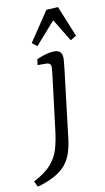

<svg xmlns="http://www.w3.org/2000/svg" viewBox="-171 -666 496 903"><g transform="rotate(-10 77.5 -214.5)"><path d="M-66 193 -79 166Q-23 137 4.5 105.5Q32 74 43.5 35.5Q55 -3 61 -54L90 -290Q92 -308 94 -324.5Q96 -341 96 -349Q96 -360 89.5 -365Q83 -370 74 -370H32L36 -398Q86 -420 120 -420Q140 -420 149 -410Q158 -400 158 -379Q158 -371 156 -354Q154 -337 152 -318L114 -1Q108 46 94.5 77.5Q81 109 58 131Q37 151 4.5 167Q-28 183 -66 193ZM23 -477 118 -619 174 -622 234 -475 206 -458 141 -565 47 -458Z"/></g></svg>

Font: Rasa Light
Style: Italic
Weight: 300
Italic angle: -7.10001°
Designer: Anna Giedrys (Yrsa+Rasa design), David Brezina (Yrsa art-direction, Rasa art-direction, design)
Foundry: Rosetta Type Foundry
Version: Version 2.004